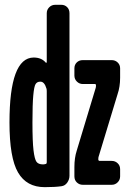

<svg xmlns="http://www.w3.org/2000/svg" viewBox="-20 -770 540 800"><path d="M445.3 -519.5Q460 -519.5 470.2 -509.8Q480.5 -500 480.5 -485.4V-446.3Q480.5 -408.2 469.7 -377L390.6 -116.2Q389.6 -113.3 389.6 -106.4V-105.5Q389.6 -100.6 394.5 -99.6H445.3Q460 -99.6 470.2 -89.8Q480.5 -80.1 480.5 -65.4V-35.2Q480.5 -20.5 470.2 -10.3Q460 0 445.3 0H325.2Q310.5 0 300.3 -9.8Q290 -19.5 290 -35.2V-74.2Q290 -112.3 299.8 -142.6L378.9 -404.3Q379.9 -407.2 379.9 -414.1V-415Q379.9 -419.9 375 -419.9H325.2Q310.5 -419.9 300.3 -430.2Q290 -440.4 290 -455.1V-485.4Q290 -500 299.8 -509.8Q309.6 -519.5 325.2 -519.5ZM174.8 -93.8V-389.6Q174.8 -396.5 173.8 -400.4Q165 -430.7 147.5 -429.7Q134.8 -429.7 128.4 -419.9Q122.1 -410.2 118.7 -373Q115.2 -335.9 115.2 -259.8Q115.2 -180.7 119.6 -144Q124 -107.4 131.8 -96.2Q139.6 -85 159.2 -85Q165 -85 170.9 -86.9Q174.8 -87.9 174.8 -93.8ZM235.4 -750Q250 -750 259.8 -740.2Q269.5 -730.5 269.5 -714.8V-38.1Q269.5 -22.5 260.3 -9.3Q251 3.9 236.3 5.9Q209 9.8 166 9.8Q90.8 9.8 55.2 -51.3Q19.5 -112.3 19.5 -259.8Q19.5 -529.3 120.1 -530.3Q153.3 -530.3 170.9 -508.8Q172.9 -507.8 174.8 -509.8V-714.8Q174.8 -729.5 185.1 -739.7Q195.3 -750 210 -750Z"/></svg>

Font: Rounded-L Mgen+ 1mn bold
Style: Bold
Weight: 700
Designer: [Source Han Sans]
Ryoko NISHIZUKA  (kana & ideographs); Paul D. Hunt (Latin, Greek & Cyrillic); Wenlong ZHANG  (bopomofo
Version: Version 1.059.20150602